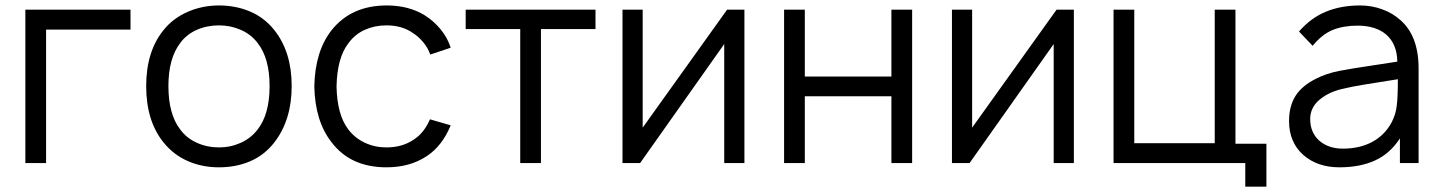

<svg xmlns="http://www.w3.org/2000/svg" viewBox="-20 -598 5284 704"><path d="M458.5 -489.5H149V0H73V-562.5H458.5Z M579.5 -76Q516 -154.5 516 -282.5Q516 -409 579.5 -487.5Q596.5 -509 619 -526Q641.5 -543 667.8 -554.5Q694 -566 723 -572Q752 -578 783 -578Q845 -578 897.5 -555.5Q950 -533 986 -487.5Q1049.5 -407.5 1049.5 -282.5Q1049.5 -158 986 -76Q950 -29.5 898 -7Q846 15.5 783 15.5Q720 15.5 667.8 -7.8Q615.5 -31 579.5 -76ZM924.5 -440.5Q900.5 -472 863 -488.5Q825.5 -505 783 -505Q739 -505 701.5 -488.5Q664 -472 641 -440.5Q597.5 -384 597.5 -282.5Q597.5 -179 641 -123Q664 -91.5 701.8 -74.5Q739.5 -57.5 783 -57.5Q825.5 -57.5 863 -74.5Q900.5 -91.5 924.5 -123Q968.5 -179 968.5 -282.5Q968.5 -384.5 924.5 -440.5Z M1557.5 -398Q1549.5 -422 1532.2 -442.8Q1515 -463.5 1494 -477Q1454 -505 1397 -505Q1354.5 -505 1318 -488.8Q1281.5 -472.5 1257.5 -439.5Q1216 -386 1214 -281Q1216 -176.5 1257.5 -123Q1281.5 -91.5 1318 -74.5Q1354.5 -57.5 1397 -57.5Q1454.5 -57.5 1496 -85.5Q1534.5 -109.5 1556.5 -160.5L1632.5 -138.5Q1601.5 -62.5 1544 -25Q1482.5 15.5 1397 15.5Q1265.5 15.5 1196 -76Q1135 -153.5 1132.5 -281Q1135 -410 1196 -487.5Q1268 -578 1398.5 -578Q1479 -578 1538 -541.5Q1571 -520.5 1596 -490Q1621 -459.5 1632.5 -423Z M2163.5 -491.5H1963.5V0H1887.5V-491.5H1687.5V-562.5H2163.5Z M2709.5 0H2635.5V-436.5L2327 0H2262.5V-562.5H2336.5V-130L2646 -562.5H2709.5Z M3324.5 -562.5V0H3248.5V-245H2931V0H2855V-562.5H2931V-317.5H3248.5V-562.5Z M3917.5 0H3843.5V-436.5L3535 0H3470.5V-562.5H3544.5V-130L3854 -562.5H3917.5Z M4623.5 -71V86.5H4546V0H4063V-562.5H4139V-73H4434V-562.5H4510V-71Z M5113 0V-90.5Q5076.5 -34.5 5021.5 -9.5Q4966.5 15.5 4891 15.5Q4810 15.5 4758 -30.5Q4706.5 -77 4706.5 -154Q4706.5 -208.5 4730 -246Q4753.5 -283.5 4805.5 -309.5Q4842.5 -328.5 4890.5 -338Q4939 -347.5 5028.5 -360.5L5103.5 -372Q5103 -405 5092.5 -429.8Q5082 -454.5 5063 -471Q5044 -487.5 5017.2 -495.8Q4990.5 -504 4957.5 -504Q4906.5 -504 4867.5 -488.5Q4827.5 -472.5 4793 -430L4743 -482.5Q4786.5 -532.5 4841.8 -555.2Q4897 -578 4967 -578Q5009 -578 5047.2 -564.2Q5085.5 -550.5 5114 -525Q5181.5 -467 5181.5 -347V0ZM5105.5 -307.5Q5027 -295.5 4978.5 -287.2Q4930 -279 4911 -274Q4855 -263 4819 -233Q4784 -204 4784 -161.5Q4784 -112.5 4817 -82.5Q4851 -53 4903.5 -53Q4965.5 -53 5011.2 -77.5Q5057 -102 5082.5 -149Q5098 -179 5101.5 -211Q5103.5 -227.5 5104.5 -251.5Q5105.5 -275.5 5105.5 -307.5Z"/></svg>

Font: Russisch Sans
Style: Regular
Weight: 400
Designer: Michael Sharanda (font) & Cristiano Sobral (main changes)
Foundry: Michael Sharanda
Version: Version 2.00;October 25, 2020;FontCreator 13.0.0.2681 64-bit